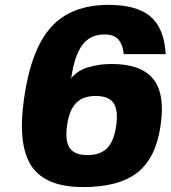

<svg xmlns="http://www.w3.org/2000/svg" viewBox="-20 -740 693 780"><path d="M77.6 -339.8Q106 -539.6 187.5 -629.9Q269 -720.2 421.4 -720.2Q536.6 -720.2 591.8 -672.6Q647 -625 653.3 -520H482.9Q478 -562 459.5 -581.1Q440.9 -600.1 404.3 -600.1Q346.7 -600.1 314.5 -557.4Q282.2 -514.6 269 -419.9Q270 -422.4 272.9 -426.5Q275.9 -430.7 288.1 -440.9Q300.3 -451.2 317.1 -459Q334 -466.8 365.5 -473.4Q397 -480 435.5 -480Q552.2 -480 601.6 -420.2Q650.9 -360.4 632.8 -232.9Q614.3 -99.6 539.3 -39.8Q464.4 20 317.4 20Q165 20 107.9 -65.4Q50.8 -150.9 77.6 -339.8ZM441.2 -321.5Q421.4 -350.1 369.1 -350.1Q316.9 -350.1 289.1 -321.5Q261.2 -293 252.4 -230Q243.7 -167 263.4 -138.4Q283.2 -109.9 335.4 -109.9Q387.7 -109.9 415.5 -138.4Q443.4 -167 452.1 -230Q460.9 -293 441.2 -321.5Z"/></svg>

Font: Fivo Sans Heavy
Style: Regular
Weight: 900
Designer: Alexander Slobzheninov
Foundry: Alexander Slobzheninov
Version: 1.0